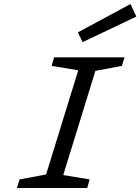

<svg xmlns="http://www.w3.org/2000/svg" viewBox="-20 -942 703 962"><path d="M370.1 -779.8 633.8 -921.9 663.1 -858.9 394 -731ZM78.1 -43 210.9 -67.9 372.1 -589.8 238.8 -611.8 251 -654.8H604L590.8 -611.8L458 -586.9L296.9 -64.9L429.2 -43L417 0H64.9Z"/></svg>

Font: IntelOne Mono
Style: Italic
Weight: 400
Italic angle: -16°
Designer: Fred Shallcrass
Foundry: Frere-Jones Type LLC
Version: Version 1.200;hotconv 1.1.0;makeotfexe 2.6.0;FJTRelease1.2